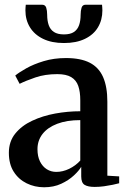

<svg xmlns="http://www.w3.org/2000/svg" viewBox="-20 -782 538 812"><path d="M166.5 10Q126.5 10 92.5 -6.8Q58.5 -23.5 38 -55.8Q17.5 -88 17.5 -136Q17.5 -183.5 44.5 -217Q71.5 -250.5 115.8 -271.2Q160 -292 213.2 -301.8Q266.5 -311.5 319.5 -311.5V-358Q319.5 -394 311 -418.5Q302.5 -443 281.2 -455.8Q260 -468.5 222.5 -468.5Q170.5 -468.5 129.8 -454.5Q89 -440.5 63 -427.5L44.5 -462.5Q60 -475.5 91 -493Q122 -510.5 165 -523.5Q208 -536.5 259 -536.5Q321 -536.5 359.5 -516.8Q398 -497 416 -456Q434 -415 434 -352V-39L484 -36V-7Q473.5 -4 456.5 -0.5Q439.5 3 419.8 5.8Q400 8.5 380.5 8.5Q352 8.5 337.8 -0.2Q323.5 -9 323.5 -36V-76.5Q314 -60 292.2 -39.8Q270.5 -19.5 238.8 -4.8Q207 10 166.5 10ZM218 -55Q245.5 -55 272.5 -68Q299.5 -81 319.5 -103V-274Q262.5 -274 222 -258.5Q181.5 -243 160 -215.5Q138.5 -188 138.5 -151Q138.5 -120.5 149.2 -99Q160 -77.5 178 -66.2Q196 -55 218 -55ZM158 -762Q171.5 -762 175.5 -749.5Q179.5 -737 179.5 -719.5Q179.5 -694.5 186 -675.8Q192.5 -657 208 -646.8Q223.5 -636.5 250.5 -636.5Q277.5 -636.5 292.8 -646.8Q308 -657 314.5 -675.8Q321 -694.5 321 -719.5Q321 -737 325 -749.5Q329 -762 342 -762H411.5Q412 -756.5 412.5 -750Q413 -743.5 413 -738Q413 -698 394.5 -666.8Q376 -635.5 339.5 -617.8Q303 -600 250.5 -600Q198.5 -600 162 -617.8Q125.5 -635.5 106.5 -666.8Q87.5 -698 87.5 -738Q87.5 -744 88 -750Q88.5 -756 89 -762Z"/></svg>

Font: Merriweather 96pt SemiBold
Style: Regular
Weight: 600
Version: Version 2.100